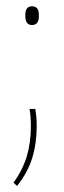

<svg xmlns="http://www.w3.org/2000/svg" viewBox="-20 -466 207 625"><path d="M95 -111.5Q96 -104.5 97.8 -89.2Q99.5 -74 99.5 -56Q99.5 0 85.2 47.2Q71 94.5 35.5 139.5L24 128.5Q54 87 67.2 42.8Q80.5 -1.5 80.5 -55.5Q80.5 -70 79.5 -84.2Q78.5 -98.5 76 -111.5ZM84 -384.5Q73.5 -384.5 68 -391.8Q62.5 -399 62.5 -413V-418Q62.5 -432 68 -438.8Q73.5 -445.5 84 -445.5Q95.5 -445.5 101 -438.8Q106.5 -432 106.5 -418V-413Q106.5 -399 101 -391.8Q95.5 -384.5 84 -384.5Z"/></svg>

Font: Anek Telugu Thin
Style: Regular
Weight: 250
Version: Version 1.003